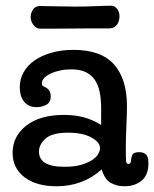

<svg xmlns="http://www.w3.org/2000/svg" viewBox="-20 -639 538 670"><path d="M333 -261Q333 -292 328 -317Q323 -342 311 -360Q299 -378 279 -387.5Q259 -397 228 -397Q208 -397 189.5 -393Q171 -389 157 -382.5Q143 -376 134.5 -367Q126 -358 126 -349Q126 -341 130.5 -338.5Q135 -336 137 -335Q157 -326 157 -303Q157 -281 141 -273Q125 -265 108 -265Q91 -265 79.5 -271.5Q68 -278 61 -288.5Q54 -299 51.5 -311Q49 -323 49 -335Q49 -363 62.5 -387Q76 -411 100.5 -428Q125 -445 159.5 -455Q194 -465 236 -465Q333 -465 378 -414Q423 -363 423 -269Q423 -257 422.5 -238Q422 -219 421 -198.5Q420 -178 419.5 -158.5Q419 -139 419 -124Q419 -87 420 -77Q421 -67 428 -67Q433 -67 435 -70.5Q437 -74 437 -79Q438 -90 442 -99Q446 -108 466 -108Q481 -108 489.5 -100Q498 -92 498 -69Q498 -28 474 -8.5Q450 11 414 11Q388 11 366.5 -1Q345 -13 335 -48Q303 -19 263.5 -4Q224 11 177 11Q107 11 65.5 -20.5Q24 -52 24 -106Q24 -163 71.5 -200.5Q119 -238 204 -238Q240 -238 271 -230Q302 -222 333 -203ZM116 -110Q116 -84 137.5 -70.5Q159 -57 206 -57Q240 -57 263.5 -64Q287 -71 301.5 -80.5Q316 -90 322.5 -101.5Q329 -113 329 -122Q329 -143 298.5 -159.5Q268 -176 218 -176Q162 -176 139 -155.5Q116 -135 116 -110ZM369 -619Q380 -619 388.5 -608Q397 -597 397 -582Q397 -577 395.5 -569.5Q394 -562 390 -555.5Q386 -549 379 -544.5Q372 -540 361 -540Q341 -540 307.5 -540Q274 -540 238 -539.5Q202 -539 170 -539Q138 -539 120 -539Q106 -539 96.5 -552Q87 -565 87 -579Q87 -593 95 -605.5Q103 -618 120 -618Q127 -618 142 -617.5Q157 -617 175 -617Q193 -617 210.5 -616.5Q228 -616 241 -616Q283 -616 314 -617.5Q345 -619 369 -619Z"/></svg>

Font: Life Savers ExtraBold
Style: Regular
Weight: 800
Designer: Pablo Impallari, Rodrigo Fuenzalida, Brenda Gallo
Foundry: Pablo Impallari, Rodrigo Fuenzalida, Brenda Gallo
Version: Version 3.001; ttfautohint (v0.95) -l 8 -r 50 -G 200 -x 14 -